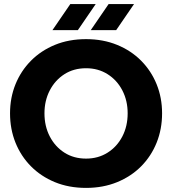

<svg xmlns="http://www.w3.org/2000/svg" viewBox="-20 -904 839 937"><path d="M400 13Q316 13 248 -15Q180 -43 131 -92.5Q82 -142 55.5 -208Q29 -274 29 -351Q29 -427 55.5 -492.5Q82 -558 131 -607.5Q180 -657 248 -685Q316 -713 400 -713Q483 -713 551.5 -685Q620 -657 669 -607.5Q718 -558 744.5 -492.5Q771 -427 771 -351Q771 -274 744.5 -208Q718 -142 669 -92.5Q620 -43 551.5 -15Q483 13 400 13ZM400 -130Q459 -130 505 -159Q551 -188 577 -238Q603 -288 603 -351Q603 -413 577 -463Q551 -513 505 -542Q459 -571 400 -571Q340 -571 294.5 -542Q249 -513 223 -463Q197 -413 197 -351Q197 -288 223 -238Q249 -188 294.5 -159Q340 -130 400 -130ZM423 -757 510 -884H634L547 -757ZM236 -757 323 -884H447L360 -757Z"/></svg>

Font: MuseoModerno
Style: Bold
Weight: 700
Designer: Pablo Cosgaya, Héctor Gatti, Marcela Romero, and the Authors of The MuseoModerno Project.
Foundry: Omnibus-Type Team
Version: Version 1.001